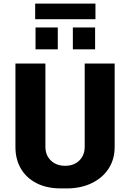

<svg xmlns="http://www.w3.org/2000/svg" viewBox="-20 -1040 725 1070"><path d="M319 10Q241 10 184 -19Q127 -48 96.5 -100Q66 -152 66 -221V-686H233V-222Q233 -175 263.5 -145.5Q294 -116 343 -116Q392 -116 422 -145.5Q452 -175 452 -222V-686H619V-221Q619 -152 585 -100Q551 -48 490.5 -19Q430 10 352 10ZM176 -933V-1020H512V-933ZM178 -765V-887H302V-765ZM386 -765V-887H510V-765Z"/></svg>

Font: Chivo Medium
Style: Bold
Weight: 700
Version: Version 2.002